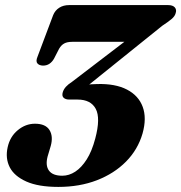

<svg xmlns="http://www.w3.org/2000/svg" viewBox="-20 -720 712 755"><path d="M304 -366 296 -381Q305 -384 315.5 -385.8Q326 -387.5 338 -388.5Q350 -389.5 362 -389.5Q433.5 -391.5 479.2 -367.8Q525 -344 541.2 -299.8Q557.5 -255.5 540.5 -195Q522 -131.5 475.5 -84.5Q429 -37.5 361 -11.2Q293 15 209.5 15Q131 15 83.5 -6.2Q36 -27.5 18.2 -62.5Q0.5 -97.5 10 -140.5Q19 -182.5 49.8 -208Q80.5 -233.5 117.5 -233.5Q159 -233.5 174.5 -208.8Q190 -184 179.5 -146L167 -104Q158 -68.5 172.8 -48.8Q187.5 -29 225 -29Q251.5 -29 276 -45Q300.5 -61 321 -93.2Q341.5 -125.5 354.5 -175Q376 -255.5 356.5 -292Q337 -328.5 285 -328.5H252.5Q237.5 -328.5 230 -335.8Q222.5 -343 227 -358Q230.5 -369 239.2 -378.8Q248 -388.5 263.5 -398.5L537 -607.5L524.5 -555.5H264Q244.5 -555.5 232.8 -549.2Q221 -543 212.5 -528.5L192.5 -489.5Q185.5 -477 174.8 -469.5Q164 -462 149 -462Q134 -462.5 127 -470.8Q120 -479 127.5 -497L189 -660.5Q196.5 -679 212.8 -689.5Q229 -700 252 -700H641Q659.5 -700 667.5 -690.8Q675.5 -681.5 670.5 -667.5Q667.5 -656 654.5 -645Q641.5 -634 618.5 -619Z"/></svg>

Font: Fraunces
Style: Bold Italic
Weight: 700
Italic angle: -16°
Version: Version 1.000;[b76b70a41]